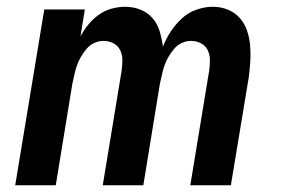

<svg xmlns="http://www.w3.org/2000/svg" viewBox="-20 -548 840 568"><path d="M25 0 111 -520H231L218 -440Q228 -459 241.5 -475.5Q255 -492 272.5 -504.5Q290 -517 310.5 -522.5Q331 -528 350 -528Q374 -528 395.5 -519.5Q417 -511 431.5 -494Q446 -477 452.5 -455Q459 -433 462 -410Q471 -433 485 -454.5Q499 -476 518 -493.5Q537 -511 561.5 -519.5Q586 -528 609 -528Q633 -528 654 -519.5Q675 -511 689.5 -494.5Q704 -478 711 -457Q718 -436 720 -413Q722 -390 720.5 -366.5Q719 -343 716 -320L663 0H543L599 -340Q601 -355 601 -370.5Q601 -386 594.5 -399.5Q588 -413 574.5 -420Q561 -427 545 -427Q531 -427 518 -421Q505 -415 495.5 -404Q486 -393 478.5 -380Q471 -367 466.5 -354Q462 -341 459 -327Q456 -313 453 -300L404 0H284L340 -340Q342 -355 342 -370.5Q342 -386 335.5 -399.5Q329 -413 315.5 -420Q302 -427 286 -427Q272 -427 259 -421Q246 -415 236.5 -404Q227 -393 219.5 -380Q212 -367 207.5 -354Q203 -341 200 -327Q197 -313 194 -300L145 0Z"/></svg>

Font: Iosevka Aile Oblique
Style: Bold
Weight: 700
Italic angle: -9°
Designer: Belleve Invis
Foundry: Belleve Invis
Version: Version 31.1.0; ttfautohint (v1.8.4)